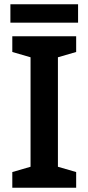

<svg xmlns="http://www.w3.org/2000/svg" viewBox="-20 -885 417 905"><path d="M348 -865H29V-778H348ZM339 0V-74L253 -99V-615L339 -640V-714H38V-640L124 -615V-99L38 -74V0Z"/></svg>

Font: Noto Sans Lao SemiBold
Style: Regular
Weight: 600
Designer: Monotype Design Team
Foundry: Monotype Imaging Inc.
Version: Version 2.003